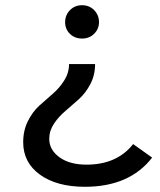

<svg xmlns="http://www.w3.org/2000/svg" viewBox="-20 -555 613 737"><path d="M360 -470Q360 -444 341.5 -425.5Q323 -407 295 -407Q267 -407 248.5 -425Q230 -443 230 -470Q230 -497 248.5 -516Q267 -535 295 -535Q323 -535 341.5 -516Q360 -497 360 -470ZM306 162Q198 162 133.5 115.5Q69 69 69 -9Q69 -54 87 -90Q105 -126 131 -149.5Q157 -173 182.5 -195Q208 -217 226.5 -246Q245 -275 245 -309H345Q345 -267 327 -232.5Q309 -198 283 -174.5Q257 -151 231 -129Q205 -107 187 -80Q169 -53 169 -22Q169 20 208 48.5Q247 77 312 77Q429 77 491 -2L564 50Q477 162 306 162Z"/></svg>

Font: Montserrat
Style: Regular
Weight: 500
Designer: Julieta Ulanovsky
Foundry: Julieta Ulanovsky
Version: Version 7.200;PS 007.200;hotconv 1.0.88;makeotf.lib2.5.64775